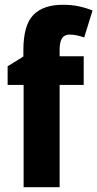

<svg xmlns="http://www.w3.org/2000/svg" viewBox="-20 -851 408 805"><path d="M331 -495H230V-66H79V-495H12V-573L78 -614V-640Q78 -746 120 -788.5Q162 -831 243 -831Q279 -831 308.5 -825Q338 -819 368 -807L333 -694Q318 -699 303 -702.5Q288 -706 271 -706Q230 -706 230 -644V-615H331Z"/></svg>

Font: Noto Sans Malayalam UI Condensed ExtraBold
Style: Regular
Weight: 800
Width: 3
Designer: Jelle Bosma - Monotype Design Team
Foundry: Monotype Imaging Inc.
Version: Version 2.104; ttfautohint (v1.8.4.7-5d5b)